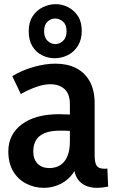

<svg xmlns="http://www.w3.org/2000/svg" viewBox="-20 -889 549 923"><path d="M333 -114 356 -113Q345 -69 319 -41Q293 -13 259.5 0.5Q226 14 191 14Q145 14 105.5 -6.5Q66 -27 43 -66Q20 -105 20 -161Q20 -243 85 -291.5Q150 -340 263 -340Q285 -340 314.5 -338.5Q344 -337 367 -332V-254Q342 -258 319.5 -259.5Q297 -261 268 -261Q223 -261 194.5 -249Q166 -237 153 -215Q140 -193 140 -161Q140 -123 161 -102Q182 -81 217 -81Q246 -81 268 -94Q290 -107 303 -135.5Q316 -164 316 -210V-387Q316 -438 290 -461Q264 -484 222 -484Q191 -484 154 -471Q117 -458 80 -437L39 -523Q85 -551 141 -567Q197 -583 247 -583Q303 -583 345 -562Q387 -541 411 -498.5Q435 -456 435 -391V-141Q435 -108 444.5 -93Q454 -78 480 -78Q483 -78 487.5 -78Q492 -78 496 -79L500 8Q486 11 472.5 12.5Q459 14 447 14Q393 14 363 -16.5Q333 -47 333 -114ZM243 -609Q212 -609 183 -623Q154 -637 136 -666Q118 -695 118 -739Q118 -782 137 -811Q156 -840 186 -854.5Q216 -869 248 -869Q279 -869 307.5 -854.5Q336 -840 354.5 -812Q373 -784 373 -740Q373 -698 354 -668Q335 -638 305 -623.5Q275 -609 243 -609ZM246 -677Q266 -677 283 -692.5Q300 -708 300 -739Q300 -770 283 -785Q266 -800 245 -800Q225 -800 208.5 -785Q192 -770 192 -739Q192 -708 209 -692.5Q226 -677 246 -677Z"/></svg>

Font: Yaldevi ExtraLight SemiBold
Style: Regular
Weight: 600
Version: Version 1.100